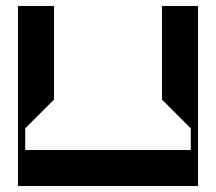

<svg xmlns="http://www.w3.org/2000/svg" viewBox="-20 -620 720 640"><path d="M520 -600V-408V-381V-288L616 -192V-120H64V-192L160 -288V-381V-408V-600H40V-408V-381V-288V-212V-168V-120V0H640V-120V-168V-212V-288V-381V-408V-600Z"/></svg>

Font: KUBO
Style: Regular
Weight: 400
Version: Version 001.000